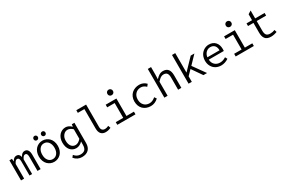

<svg xmlns="http://www.w3.org/2000/svg" viewBox="167 -2374 6262 4211"><g transform="rotate(-30 3298.0 -268.5)"><path d="M60.1 0V-509.8H124L130.9 -441.9H133.8Q153.3 -481 178.7 -501.5Q204.1 -522 243.2 -522Q316.9 -522 335 -434.1Q358.4 -478 385 -500Q411.6 -522 450.2 -522Q501 -522 528.6 -481.7Q556.2 -441.4 556.2 -365.2V0H477.1V-357.9Q477.1 -451.2 423.8 -451.2Q398.4 -451.2 379.4 -431.9Q360.4 -412.6 340.8 -371.1V0H274.9V-357.9Q274.9 -451.2 220.2 -451.2Q195.3 -451.2 177 -432.1Q158.7 -413.1 139.2 -371.1V0Z M803.7 -587.9Q779.8 -587.9 764.6 -603.8Q749.5 -619.6 749.5 -643.1Q749.5 -666.5 764.6 -682.4Q779.8 -698.2 803.7 -698.2Q826.7 -698.2 842 -682.4Q857.4 -666.5 857.4 -643.1Q857.4 -619.6 842 -603.8Q826.7 -587.9 803.7 -587.9ZM995.6 -587.9Q972.7 -587.9 957 -604Q941.4 -620.1 941.4 -643.1Q941.4 -666 957 -682.1Q972.7 -698.2 995.6 -698.2Q1019.5 -698.2 1034.7 -682.4Q1049.8 -666.5 1049.8 -643.1Q1049.8 -619.6 1034.7 -603.8Q1019.5 -587.9 995.6 -587.9ZM659.7 -253.9Q659.7 -316.4 679.2 -367.7Q698.7 -418.9 731.7 -452.4Q764.6 -485.8 807.9 -503.9Q851.1 -522 899.4 -522Q947.8 -522 991 -503.9Q1034.2 -485.8 1067.4 -452.4Q1100.6 -418.9 1120.1 -367.7Q1139.6 -316.4 1139.6 -253.9Q1139.6 -192.4 1120.1 -141.1Q1100.6 -89.8 1067.4 -56.6Q1034.2 -23.4 991 -5.1Q947.8 13.2 899.4 13.2Q851.1 13.2 807.9 -5.1Q764.6 -23.4 731.7 -56.6Q698.7 -89.8 679.2 -141.1Q659.7 -192.4 659.7 -253.9ZM787.1 -109.9Q829.6 -55.2 899.4 -55.2Q969.2 -55.2 1012 -109.9Q1054.7 -164.6 1054.7 -253.9Q1054.7 -343.3 1011.7 -398.7Q968.8 -454.1 899.4 -454.1Q830.1 -454.1 787.4 -398.7Q744.6 -343.3 744.6 -253.9Q744.6 -164.6 787.1 -109.9Z M1479 227.1Q1363.3 227.1 1284.2 132.8L1324.2 83Q1385.3 161.1 1479 161.1Q1551.8 161.1 1588.6 123.8Q1625.5 86.4 1626 0L1627.4 -81.1Q1597.2 -47.9 1554.7 -26.4Q1512.2 -4.9 1469.2 -4.9Q1374.5 -4.9 1316.9 -73.7Q1259.3 -142.6 1259.3 -262.2Q1259.3 -320.8 1277.3 -370.1Q1295.4 -419.4 1325.9 -452.4Q1356.4 -485.4 1396.7 -503.7Q1437 -522 1481.4 -522Q1561.5 -522 1630.4 -453.1H1633.3L1640.1 -509.8H1706.1V0Q1706.1 110.4 1647 168.7Q1587.9 227.1 1479 227.1ZM1487.3 -73.2Q1556.6 -73.2 1624 -150.9V-392.1Q1563 -453.1 1495.1 -453.1Q1432.6 -453.1 1387.9 -398.9Q1343.3 -344.7 1343.3 -263.2Q1343.3 -175.8 1382.1 -124.5Q1420.9 -73.2 1487.3 -73.2Z M2204.6 13.2Q2127 13.2 2086.4 -33Q2045.9 -79.1 2045.9 -168.9V-660.2H1879.9V-727.1H2127.9V-163.1Q2127.9 -108.4 2152.8 -81.8Q2177.7 -55.2 2222.7 -55.2Q2262.2 -55.2 2314.9 -80.1L2335.9 -18.1Q2305.7 -6.3 2292.5 -1.7Q2279.3 2.9 2254.4 8.1Q2229.5 13.2 2204.6 13.2Z M2648.4 -692.9Q2648.4 -724.1 2668.5 -744.1Q2688.5 -764.2 2718.3 -764.2Q2748 -764.2 2768.3 -744.1Q2788.6 -724.1 2788.6 -692.9Q2788.6 -662.6 2768.3 -643.3Q2748 -624 2718.3 -624Q2688.5 -624 2668.5 -643.3Q2648.4 -662.6 2648.4 -692.9ZM2498.5 0V-67.9H2687.5V-442.9H2498.5V-509.8H2769.5V-67.9H2958.5V0Z M3344.2 13.2Q3287.1 13.2 3238.5 -5.1Q3189.9 -23.4 3154.3 -56.9Q3118.7 -90.3 3098.4 -141.1Q3078.1 -191.9 3078.1 -253.9Q3078.1 -316.4 3099.9 -367.7Q3121.6 -418.9 3158.7 -452.4Q3195.8 -485.8 3244.9 -503.9Q3293.9 -522 3349.1 -522Q3452.6 -522 3525.9 -446.8L3484.9 -394Q3421.9 -454.1 3352.1 -454.1Q3268.1 -454.1 3215.6 -398.7Q3163.1 -343.3 3163.1 -253.9Q3163.1 -164.6 3214.6 -109.9Q3266.1 -55.2 3350.1 -55.2Q3427.2 -55.2 3501 -120.1L3537.1 -66.9Q3451.7 13.2 3344.2 13.2Z M3690.4 0V-727.1H3772.5V-543L3768.6 -420.9Q3812 -469.2 3855.7 -495.6Q3899.4 -522 3952.6 -522Q4120.6 -522 4120.6 -316.9V0H4038.6V-306.2Q4038.6 -380.9 4012.2 -416Q3985.8 -451.2 3926.8 -451.2Q3885.3 -451.2 3851.8 -429.2Q3818.4 -407.2 3772.5 -356V0Z M4303.2 0V-727.1H4385.3V-236.8H4389.2L4651.4 -509.8H4745.1L4551.3 -308.1L4771.5 0H4679.2L4500.5 -257.8L4385.3 -139.2V0Z M5127 13.2Q5054.2 13.2 4995.4 -18.3Q4936.5 -49.8 4901.1 -111.3Q4865.7 -172.9 4865.7 -253.9Q4865.7 -302.2 4879.2 -345.2Q4892.6 -388.2 4916.3 -420.2Q4939.9 -452.1 4971.2 -475.3Q5002.4 -498.5 5038.8 -510.3Q5075.2 -522 5112.8 -522Q5216.3 -522 5275.1 -457.3Q5334 -392.6 5334 -283.2Q5334 -254.9 5331.1 -234.9H4950.7Q4953.6 -152.8 5005.1 -103.5Q5056.6 -54.2 5136.7 -54.2Q5212.4 -54.2 5284.7 -102.1L5314 -46.9Q5224.6 13.2 5127 13.2ZM4949.7 -294.9H5257.8Q5257.8 -372.6 5219.7 -414.8Q5181.6 -457 5113.8 -457Q5052.2 -457 5005.9 -413.1Q4959.5 -369.1 4949.7 -294.9Z M5646.5 -692.9Q5646.5 -724.1 5666.5 -744.1Q5686.5 -764.2 5716.3 -764.2Q5746.1 -764.2 5766.4 -744.1Q5786.6 -724.1 5786.6 -692.9Q5786.6 -662.6 5766.4 -643.3Q5746.1 -624 5716.3 -624Q5686.5 -624 5666.5 -643.3Q5646.5 -662.6 5646.5 -692.9ZM5496.6 0V-67.9H5685.5V-442.9H5496.6V-509.8H5767.6V-67.9H5956.5V0Z M6389.2 13.2Q6337.4 13.2 6300.5 -1.7Q6263.7 -16.6 6242.4 -45.2Q6221.2 -73.7 6211.7 -110.8Q6202.1 -147.9 6202.1 -196.8V-442.9H6064.9V-509.8H6205.1V-660.2L6284.2 -710V-509.8H6522.9V-442.9H6284.2V-195.8Q6284.2 -123.5 6311.8 -89.4Q6339.4 -55.2 6407.2 -55.2Q6468.8 -55.2 6523.9 -78.1L6542 -18.1Q6461.4 13.2 6389.2 13.2Z"/></g></svg>

Font: Office Code Pro D
Style: Regular
Weight: 400
Designer: Nathan Rutzky & Paul D. Hunt
Foundry: Adobe Systems Incorporated
Version: Version 1.004;PS 001.004;hotconv 1.0.70;makeotf.lib2.5.58329